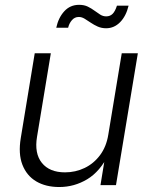

<svg xmlns="http://www.w3.org/2000/svg" viewBox="-20 -752 613 780"><path d="M220.7 7.8Q166 7.8 127.2 -15.1Q88.4 -38.1 71 -82.8Q53.7 -127.4 64.5 -191.9L121.1 -535.6H186.5L130.4 -196.3Q119.1 -128.9 150.1 -90.3Q181.2 -51.8 244.1 -51.8Q286.6 -51.8 323.7 -69.6Q360.8 -87.4 386.5 -121.8Q412.1 -156.2 419.9 -204.6L474.6 -535.6H540L451.2 0H388.2L408.7 -125.5H421.4Q386.7 -55.2 334.2 -23.7Q281.7 7.8 220.7 7.8ZM411.1 -637.2Q392.6 -637.2 377.2 -644Q361.8 -650.9 348.6 -659.9Q335.4 -668.9 323.7 -676Q312 -683.1 300.3 -683.1Q283.2 -683.1 272 -669.9Q260.7 -656.7 256.8 -639.2H208.5Q217.3 -680.2 241.2 -706.3Q265.1 -732.4 301.3 -732.4Q321.8 -732.4 336.7 -725.1Q351.6 -717.8 363.8 -708.7Q376 -699.7 387.2 -692.6Q398.4 -685.5 411.6 -685.5Q427.2 -685.5 437.5 -695.8Q447.8 -706.1 455.1 -729H502.4Q492.2 -686.5 468 -661.9Q443.8 -637.2 411.1 -637.2Z"/></svg>

Font: Inter 20pt Light
Style: Italic
Weight: 300
Italic angle: -9.3988°
Version: Version 4.001;git-66647c0bb